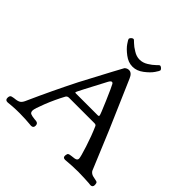

<svg xmlns="http://www.w3.org/2000/svg" viewBox="-218 -1061 1257 1257"><g transform="rotate(45 410.0 -432.5)"><path d="M386.7 -820.3Q414.1 -802.7 443.4 -802.7Q472.7 -802.7 500.5 -819.8Q528.3 -836.9 545.4 -854Q562.5 -871.1 565.4 -871.1Q573.2 -871.1 581.5 -863.8Q589.8 -856.4 589.8 -848.6Q589.8 -843.8 572.3 -817.9Q554.7 -792 518.6 -764.6Q482.4 -737.3 445.3 -737.3H441.4Q404.3 -737.3 368.2 -764.6Q332 -792 314.5 -817.9Q296.9 -843.8 296.9 -848.6Q296.9 -855.5 304.7 -863.3Q312.5 -871.1 321.3 -871.1Q324.2 -871.1 341.3 -854Q358.4 -836.9 386.7 -820.3ZM136.7 0Q120.1 0 103.5 0.5Q86.9 1 74.2 2Q61.5 2.9 51.8 3.9Q42 4.9 36.1 5.4Q30.3 5.9 29.3 5.9Q8.8 5.9 8.8 -14.6Q8.8 -19.5 9.3 -22.9Q9.8 -26.4 11.2 -29.3Q12.7 -32.2 13.7 -34.2Q14.6 -36.1 18.1 -37.6Q21.5 -39.1 22.5 -39.6Q23.4 -40 28.8 -41Q34.2 -42 35.6 -42.5Q37.1 -43 44.4 -43.9Q51.8 -44.9 53.7 -44.9Q77.1 -47.9 88.9 -57.1Q100.6 -66.4 111.3 -92.8Q181.6 -250 263.7 -413.1Q408.2 -686.5 413.1 -693.4Q415 -695.3 418.9 -698.2Q429.7 -706.1 443.4 -706.1Q469.7 -706.1 485.4 -668L628.9 -335.9Q738.3 -71.3 740.2 -68.4Q751 -52.7 769 -47.9Q787.1 -43 800.3 -41Q813.5 -39.1 815.4 -29.3Q817.4 -21.5 817.4 -15.6Q817.4 5.9 796.9 5.9L780.3 3.9Q763.7 2.9 735.8 1.5Q708 0 681.6 0Q649.4 0 623 1.5Q596.7 2.9 581.5 4.4Q566.4 5.9 563.5 5.9Q543 5.9 543 -10.7Q543 -15.6 543.5 -19.5Q543.9 -23.4 545.4 -26.9Q546.9 -30.3 547.4 -32.2Q547.9 -34.2 551.8 -36.1Q555.7 -38.1 557.6 -38.6Q559.6 -39.1 565.4 -40Q571.3 -41 574.7 -41.5Q578.1 -42 586.9 -43Q595.7 -43.9 601.6 -44.9Q622.1 -48.8 622.1 -64.5Q622.1 -79.1 598.1 -153.8Q574.2 -228.5 546.9 -290Q543 -299.8 529.3 -299.8H293.9Q278.3 -299.8 271.5 -288.1Q237.3 -224.6 210.4 -156.7Q183.6 -88.9 183.6 -72.3Q183.6 -54.7 194.8 -49.3Q206.1 -43.9 234.4 -41Q243.2 -41 247.1 -40Q268.6 -38.1 268.6 -15.6Q268.6 5.9 247.1 5.9Q244.1 5.9 230 4.4Q215.8 2.9 190.9 1.5Q166 0 136.7 0ZM508.8 -351.6Q517.6 -351.6 517.6 -359.4Q517.6 -367.2 479 -457Q440.4 -546.9 429.7 -565.4Q425.8 -572.3 418.9 -572.3Q410.2 -572.3 400.4 -554.7Q297.9 -361.3 297.9 -356.4Q297.9 -351.6 303.7 -351.6Z"/></g></svg>

Font: Goudy Bookletter 1911
Style: Regular
Weight: 400
Version: Version 2010.07.03